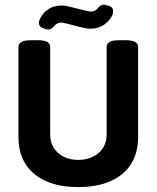

<svg xmlns="http://www.w3.org/2000/svg" viewBox="-20 -779 658 807"><path d="M57.6 0ZM57.6 -203.1V-581.5Q57.6 -595.7 70.3 -602.8Q83 -609.9 109.9 -609.9H139.2Q166 -609.9 178.5 -602.8Q190.9 -595.7 190.9 -581.5V-211.9Q190.9 -181.6 205.8 -157.7Q220.7 -133.8 247.6 -120.4Q274.4 -106.9 309.1 -106.9Q343.8 -106.9 370.8 -120.4Q397.9 -133.8 413.1 -157.7Q428.2 -181.6 428.2 -211.9V-581.5Q428.2 -595.7 440.7 -602.8Q453.1 -609.9 480 -609.9H508.8Q535.6 -609.9 548.1 -602.8Q560.5 -595.7 560.5 -581.5V-203.1Q560.5 -136.7 530.8 -89.6Q501 -42.5 444.6 -17.6Q388.2 7.3 309.1 7.3Q230 7.3 173.6 -17.6Q117.2 -42.5 87.4 -89.6Q57.6 -136.7 57.6 -203.1ZM163.1 -659.7Q143.6 -665.5 143.6 -683.1Q143.6 -689 146 -694.8Q155.8 -720.7 180.4 -738.3Q205.1 -755.9 240.7 -755.9Q251.5 -755.9 267.6 -752.2Q283.7 -748.5 307.6 -742.2Q323.2 -738.3 338.6 -734.6Q354 -731 362.8 -730.5Q379.4 -730.5 391.1 -744.6Q403.3 -759.3 415.5 -759.3Q421.9 -759.3 426.3 -757.3L436.5 -754.9Q455.6 -749 455.6 -731.4Q455.6 -727.1 453.6 -719.2Q443.8 -693.8 418.7 -676Q393.6 -658.2 358.9 -658.2Q341.3 -658.2 291.5 -671.9Q250.5 -683.1 236.8 -684.1Q220.7 -684.1 208 -669.9Q195.8 -654.8 183.6 -654.8Q177.7 -654.8 172.4 -656.7Z"/></svg>

Font: Jaldi
Style: Bold
Weight: 400
Designer: Pablo Cosgaya and Nicolas Silva
Foundry: Omnibus-Type
Version: Version 1.007